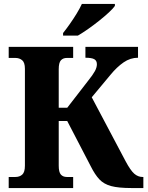

<svg xmlns="http://www.w3.org/2000/svg" viewBox="-20 -951 746 971"><path d="M299 -771V-784Q315 -804 333 -829.5Q351 -855 367.5 -882Q384 -909 394 -931H561V-921Q552 -908 531 -888.5Q510 -869 482.5 -847Q455 -825 426.5 -805Q398 -785 374 -771ZM24 0V-56H58Q79 -56 92.5 -68Q106 -80 106 -113V-603Q106 -635 92 -646.5Q78 -658 58 -658H24V-714H350V-658H318Q299 -658 288 -646Q277 -634 277 -601V-406H320L426 -543Q450 -573 460 -591.5Q470 -610 470 -626Q470 -644 457 -651.5Q444 -659 412 -659V-714H678V-659Q639 -659 605 -635.5Q571 -612 539 -573L444 -459L615 -136Q640 -89 659 -72.5Q678 -56 701 -56H705V0H646Q579 0 542 -10Q505 -20 482.5 -44Q460 -68 439 -110L320 -339H277V-113Q277 -80 288 -68Q299 -56 318 -56H350V0Z"/></svg>

Font: Noto Serif SemiCondensed ExtraBold
Style: Regular
Weight: 800
Width: 4
Designer: Monotype Design Team
Foundry: Monotype Imaging Inc.
Version: Version 2.015